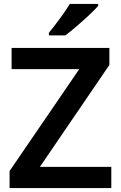

<svg xmlns="http://www.w3.org/2000/svg" viewBox="-20 -958 616 978"><path d="M480 -938H335.9C310.1 -895 258.3 -826.2 229 -791V-777.8H313C329.1 -790 348.1 -805.2 370.1 -824.2C392.1 -842.8 413.1 -861.8 433.6 -880.9C453.6 -899.9 469.2 -915.5 480 -927.7ZM546.9 -107.9H183.1L537.1 -627V-713.9H39.1V-606H383.8L28.8 -86.9V0H546.9Z"/></svg>

Font: Noto Reveo Sans
Style: Regular
Weight: 600
Designer: Monotype Design Team
Foundry: Monotype Imaging Inc.
Version: Version 2.007